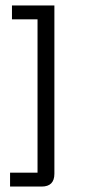

<svg xmlns="http://www.w3.org/2000/svg" viewBox="-20 -554 312 706"><path d="M17 132V81H118V-483H24V-534H180V85Q180 132 133 132Z"/></svg>

Font: Mozilla Headline ExtraLight
Style: Regular
Weight: 200
Designer: Studio DRAMA
Foundry: Studio DRAMA
Version: Version 1.000